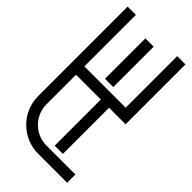

<svg xmlns="http://www.w3.org/2000/svg" viewBox="-50 -1172 1644 1644"><g transform="rotate(-45 772.5 -350.0)"><path d="M1505 -100H881V-600H1505V-700H421C228 -700 72 -543 72 -350V0H172V-350C172 -488 284 -600 421 -600H780V-300H221V-200H780V0H1505ZM1420 -400H931V-300H1420Z"/></g></svg>

Font: Bruno Ace
Style: Regular
Weight: 400
Designer: Astigmatic (AOETI)
Foundry: Astigmatic (AOETI)
Version: Version 1.000